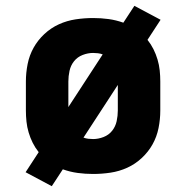

<svg xmlns="http://www.w3.org/2000/svg" viewBox="-20 -590 640 660"><path d="M158 50 68 2 113 -67Q101 -82 92.5 -99Q84 -116 78.5 -134.5Q73 -153 71 -172Q69 -191 69 -210V-310Q69 -340 75 -370Q81 -400 95.5 -426Q110 -452 132.5 -473Q155 -494 182.5 -506.5Q210 -519 240 -523.5Q270 -528 300 -528Q327 -528 353 -524.5Q379 -521 404 -512L442 -570L532 -522L487 -453Q499 -438 507.5 -421Q516 -404 521.5 -385.5Q527 -367 529 -348Q531 -329 531 -310V-210Q531 -180 525 -150Q519 -120 504.5 -94Q490 -68 467.5 -47Q445 -26 417.5 -13.5Q390 -1 360 3.5Q330 8 300 8Q273 8 247 4.5Q221 1 196 -8ZM215 -222 333 -403Q325 -406 316.5 -407Q308 -408 300 -408Q282 -408 264 -401Q246 -394 234.5 -379.5Q223 -365 219 -346.5Q215 -328 215 -310ZM300 -112Q318 -112 336 -119Q354 -126 365.5 -140.5Q377 -155 381 -173.5Q385 -192 385 -210V-298L267 -117Q275 -114 283.5 -113Q292 -112 300 -112Z"/></svg>

Font: Iosevka Heavy Extended
Style: Regular
Weight: 900
Width: 7
Monospace: yes
Designer: Belleve Invis
Foundry: Belleve Invis
Version: Version 32.5.0; ttfautohint (v1.8.4)